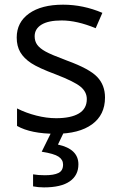

<svg xmlns="http://www.w3.org/2000/svg" viewBox="-20 -565 517 825"><path d="M431.2 -146Q431.2 -71.3 375.5 -30.8Q319.8 9.8 219.2 9.8Q112.8 9.8 53.2 -23.9V-99.1Q91.8 -79.6 136 -68.4Q180.2 -57.1 221.2 -57.1Q284.7 -57.1 318.8 -77.4Q353 -97.7 353 -139.2Q353 -170.4 325.9 -192.6Q298.8 -214.8 220.2 -245.1Q145.5 -272.9 114 -293.7Q82.5 -314.5 67.1 -340.8Q51.8 -367.2 51.8 -403.8Q51.8 -469.2 105 -507.1Q158.2 -544.9 251 -544.9Q337.4 -544.9 419.9 -509.8L391.1 -443.8Q310.5 -477.1 245.1 -477.1Q187.5 -477.1 158.2 -459Q128.9 -440.9 128.9 -409.2Q128.9 -387.7 139.9 -372.6Q150.9 -357.4 175.3 -343.8Q199.7 -330.1 269 -304.2Q364.3 -269.5 397.7 -234.4Q431.2 -199.2 431.2 -146ZM316.9 141.1Q316.9 188.5 279.5 214.4Q242.2 240.2 168.9 240.2Q144 240.2 122.1 235.8V184.1Q144 188 172.9 188Q211.4 188 231.2 178.2Q251 168.5 251 142.1Q251 121.1 231.7 108.2Q212.4 95.2 159.2 86.9L202.1 0H255.9L229 56.2Q316.9 75.2 316.9 141.1Z"/></svg>

Font: Zoram GWebM
Style: Regular
Weight: 400
Foundry: Ascender Corporation
Version: Version 1.000